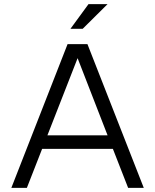

<svg xmlns="http://www.w3.org/2000/svg" viewBox="-20 -915 755 935"><path d="M35.2 0 309.1 -700.2H405.8L680.2 0H604L529.8 -189.9H185.1L110.8 0ZM210.9 -255.9H503.9L357.9 -631.8ZM411.1 -895H503.9L382.8 -774.9H323.2Z"/></svg>

Font: LT Superior
Style: Regular
Weight: 400
Designer: Daniel Lyons
Foundry: LyonsType
Version: Version 1.000